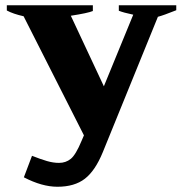

<svg xmlns="http://www.w3.org/2000/svg" viewBox="-20 -518 702 732"><path d="M652 -498V-479Q602 -459 582 -454L372 62Q343 133 303.5 163.5Q264 194 199 194Q140 194 71 158L102 76Q135 89 159 96Q183 103 205 103Q231 103 250 87.5Q269 72 291 19L300 -2L70 -456Q30 -465 6 -478V-498H334V-476Q315 -468 250 -458L376 -189L488 -462Q450 -470 433 -477V-498Z"/></svg>

Font: Trirong Black
Style: Regular
Weight: 900
Designer: Katatrad Team
Foundry: CadsonDemak
Version: Version 1.001